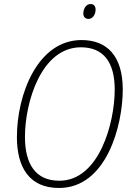

<svg xmlns="http://www.w3.org/2000/svg" viewBox="-20 -924 661 954"><path d="M420 -830C442 -830 455 -854 455 -876C455 -892 447 -904 430 -904C406 -904 394 -878 394 -857C394 -840 404 -830 420 -830ZM273 10C510 10 590 -302 590 -479C590 -646 512 -725 385 -725C167 -725 64 -455 64 -243C64 -92 126 10 273 10ZM275 -26C158 -26 104 -107 104 -244C104 -414 184 -689 382 -689C495 -689 550 -614 550 -479C550 -312 472 -26 275 -26Z"/></svg>

Font: Noto Sans SemiCondensed ExtraLight
Style: Italic
Weight: 200
Width: 4
Italic angle: -12°
Designer: Monotype Design Team
Foundry: Monotype Imaging Inc.
Version: Version 2.013